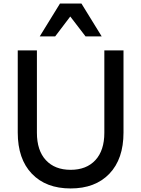

<svg xmlns="http://www.w3.org/2000/svg" viewBox="-20 -1049 796 1082"><path d="M80 -302V-765H188V-301Q188 -201 238.5 -146.5Q289 -92 378 -92Q467 -92 517.5 -146.5Q568 -201 568 -301V-765H676V-302Q676 -153 596.5 -70Q517 13 378 13Q239 13 159.5 -70Q80 -153 80 -302ZM553 -844H462L376 -956L291 -844H204L318 -1029H439Z"/></svg>

Font: Application Medium
Style: Regular
Weight: 500
Designer: Wei Huang
Foundry: Wei Huang
Version: Version 0.012